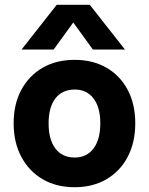

<svg xmlns="http://www.w3.org/2000/svg" viewBox="-20 -767 622 802"><path d="M217 -747H355L502 -560H368L286 -673L204 -560H70ZM37 -252Q37 -332 69 -391.5Q101 -451 158 -484Q215 -517 292 -517Q368 -517 425 -484Q482 -451 513.5 -391.5Q545 -332 545 -252Q545 -172 513.5 -112Q482 -52 425 -18.5Q368 15 292 15Q215 15 158 -18.5Q101 -52 69 -112Q37 -172 37 -252ZM399 -252Q399 -319 370.5 -356Q342 -393 292 -393Q240 -393 211.5 -356Q183 -319 183 -252Q183 -184 211.5 -146.5Q240 -109 292 -109Q342 -109 370.5 -146.5Q399 -184 399 -252Z"/></svg>

Font: Overused Grotesk
Style: Bold
Weight: 700
Version: Version 0.003